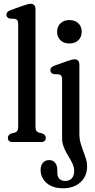

<svg xmlns="http://www.w3.org/2000/svg" viewBox="-20 -756 505 1022"><path d="M168.8 -708.4V-84.4Q168.8 -67.7 173.2 -60.3Q177.6 -52.9 188.8 -49.6L206.7 -45.4Q215.1 -41.4 219.4 -35.8Q223.7 -30.1 223.7 -21.6Q223.7 -11.3 217.3 -5.7Q210.8 0 198.7 0H46.9Q34.8 0 28.4 -5.7Q21.9 -11.3 21.9 -21.6Q21.9 -30.1 26.2 -35.8Q30.5 -41.4 38.9 -45.4L56.8 -49.6Q68 -52.9 72.4 -60.3Q76.8 -67.7 76.8 -84.4V-626.8Q76.8 -641.5 72.7 -647.5Q68.7 -653.6 59 -655.8L31.7 -657Q22.1 -660.2 18.1 -665.2Q14.2 -670.2 14.2 -677.6Q14.2 -685.8 19.4 -691.8Q24.6 -697.8 38 -702.6L102.3 -725.6Q118.8 -731.6 127.8 -733.7Q136.7 -735.8 144.1 -735.8Q156 -735.8 162.4 -728.4Q168.8 -720.9 168.8 -708.4ZM402.5 -43.3Q402.5 -17.5 408.8 4.9Q415 27.4 423.1 48Q431.2 68.6 437.5 88.6Q443.7 108.6 443.7 129.3Q443.7 181.6 408.5 213.9Q373.3 246.2 315.3 246.2Q276.9 246.2 250.2 232.7Q223.5 219.3 209.8 197.1Q196.1 175 196.1 149.7Q196.1 123.5 208.9 109.8Q221.6 96.1 241.9 96.1Q262.1 96.1 273.6 110.4Q285 124.7 285 148.7V162.8Q285 183.4 295.6 195.2Q306.1 207.1 327.8 207.1Q350.3 206.8 362.6 192.9Q374.9 179 374.9 152.2Q374.9 136.4 368.4 120.8Q361.9 105.3 352.3 89.3Q342.7 73.4 333.1 56.1Q323.5 38.9 317 19.9Q310.5 1 310.5 -20.5V-331.3Q310.5 -346 306.5 -352Q302.4 -358.1 292.7 -360.3L265.4 -361.5Q255.8 -364.7 251.9 -369.7Q247.9 -374.7 247.9 -382.1Q247.9 -390.3 253.1 -396.3Q258.3 -402.3 271.7 -407.1L336 -430.1Q352.5 -436.1 361.5 -438.2Q370.4 -440.3 377.8 -440.3Q389.7 -440.3 396.1 -432.9Q402.5 -425.4 402.5 -412.9ZM349.4 -524.5Q319.8 -524.5 301.9 -541.7Q283.9 -559 283.9 -586.7Q283.9 -614.7 301.9 -632Q319.8 -649.2 349.4 -649.2Q379 -649.2 397 -632.1Q414.9 -615 414.9 -587Q414.9 -559 397 -541.7Q379 -524.5 349.4 -524.5Z"/></svg>

Font: Fraunces 144pt S100 Black
Style: Regular
Weight: 900
Version: Version 1.000